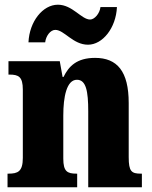

<svg xmlns="http://www.w3.org/2000/svg" viewBox="-20 -796 644 816"><path d="M354 -606C416 -606 473 -677 477 -766H407C404 -739 382 -713 363 -713C326 -713 288 -776 226 -776C162 -776 105 -705 101 -616H172C175 -643 194 -669 215 -669C253 -669 290 -606 354 -606ZM12 0H308V-58H305C266 -58 249 -67 249 -122V-305C249 -384 263 -457 307 -457C346 -457 355 -408 355 -323V0H583V-58H579C539 -58 527 -67 527 -128V-358C527 -493 478 -550 384 -550C306 -550 272 -514 250 -469H246L234 -536H16V-479H20C59 -479 77 -470 77 -415V-125C77 -67 56 -58 16 -58H12Z"/></svg>

Font: Noto Serif Tamil Condensed Black
Style: Regular
Weight: 900
Width: 3
Designer: Indian Type Foundry, Tom Grace, and the Monotype Design Team
Foundry: Monotype Imaging Inc.
Version: Version 2.004